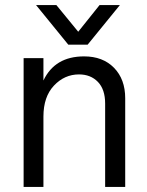

<svg xmlns="http://www.w3.org/2000/svg" viewBox="-20 -736 580 756"><path d="M325 -560H249L122 -716H202L288 -611L372 -716H452ZM151 -507V-419Q196 -514 311 -514Q385 -514 429 -469Q473 -424 473 -349V0H394V-328Q394 -384 365.5 -413.5Q337 -443 291 -443Q234 -443 192.5 -399Q151 -355 151 -277V0H73V-507Z"/></svg>

Font: Hind
Style: Regular
Weight: 400
Designer: Manushi Parikh, Satya Rajpurohit
Foundry: Indian Type Foundry
Version: Version 2.000;PS 1.0;hotconv 1.0.79;makeotf.lib2.5.61930